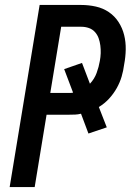

<svg xmlns="http://www.w3.org/2000/svg" viewBox="-20 -755 540 775"><path d="M19 0 140 -735H307Q338 -735 367 -728.5Q396 -722 419.5 -706Q443 -690 458.5 -666Q474 -642 481 -614Q488 -586 487.5 -555.5Q487 -525 481 -494Q478 -470 471 -446Q464 -422 451 -399Q438 -376 420 -356.5Q402 -337 379 -323L411 -241L337 -216L307 -296Q295 -293 283.5 -292.5Q272 -292 260 -292H168L120 0ZM183 -380H261Q264 -380 267.5 -380Q271 -380 275 -381L239 -476L311 -501L343 -417Q361 -436 370 -460.5Q379 -485 383 -509Q386 -525 386.5 -540.5Q387 -556 385 -571.5Q383 -587 378 -601Q373 -615 363 -626Q353 -637 338.5 -642Q324 -647 308 -647H227Z"/></svg>

Font: Iosevka Semibold Oblique
Style: Regular
Weight: 600
Italic angle: -9°
Monospace: yes
Designer: Belleve Invis
Foundry: Belleve Invis
Version: Version 32.5.0; ttfautohint (v1.8.4)